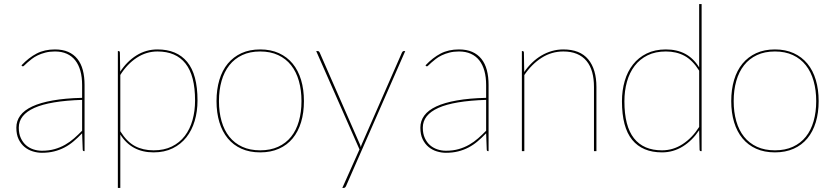

<svg xmlns="http://www.w3.org/2000/svg" viewBox="-20 -740 4078 940"><path d="M392 0Q385 0 385 -8L382 -87.5Q361 -65.5 340 -47.8Q319 -30 295.5 -17.8Q272 -5.5 245 1.2Q218 8 185 8Q163 8 140.8 1.2Q118.5 -5.5 100.5 -20.2Q82.5 -35 71.2 -58.2Q60 -81.5 60 -115Q60 -148 79.2 -174.2Q98.5 -200.5 138.2 -219Q178 -237.5 238.5 -248.2Q299 -259 382 -261V-324Q382 -362.5 373.5 -393Q365 -423.5 348.5 -444.5Q332 -465.5 307 -476.8Q282 -488 249 -488Q223 -488 202 -482.5Q181 -477 164.5 -469Q148 -461 135.8 -451.5Q123.5 -442 114.5 -434Q105.5 -426 100 -420.5Q94.5 -415 92 -415Q90 -415 87 -418L85 -420Q121 -458 159.5 -478Q198 -498 249 -498Q286.5 -498 313.8 -486Q341 -474 359 -451.5Q377 -429 385.5 -396.8Q394 -364.5 394 -324V0ZM185 -2Q219.5 -2 247.5 -10Q275.5 -18 299 -31.5Q322.5 -45 342.8 -62.8Q363 -80.5 382 -100V-251Q224.5 -246 148.2 -211.8Q72 -177.5 72 -115Q72 -85.5 81.8 -64.2Q91.5 -43 107.2 -29.2Q123 -15.5 143.2 -8.8Q163.5 -2 185 -2Z M557 180V-490H560Q567 -490 567 -482L568.5 -389Q601.5 -439.5 648.2 -468.8Q695 -498 751 -498Q846 -498 896.5 -436.8Q947 -375.5 947 -248Q947 -194.5 933.2 -148.2Q919.5 -102 892.5 -67.8Q865.5 -33.5 825.2 -13.8Q785 6 732 6Q624 6 569 -81.5V180ZM751 -488Q696.5 -488 649.8 -457.5Q603 -427 569 -373V-97.5Q601 -46 640.5 -25Q680 -4 732 -4Q783.5 -4 821.5 -22.8Q859.5 -41.5 884.8 -74.5Q910 -107.5 922.5 -152Q935 -196.5 935 -248Q935 -370 888.2 -429Q841.5 -488 751 -488Z M1254 -498Q1305.5 -498 1345.5 -479.8Q1385.5 -461.5 1412.8 -428.5Q1440 -395.5 1454 -348.8Q1468 -302 1468 -245Q1468 -188 1454 -141.8Q1440 -95.5 1412.8 -62.5Q1385.5 -29.5 1345.5 -11.8Q1305.5 6 1254 6Q1202 6 1162.2 -11.8Q1122.5 -29.5 1095.2 -62.5Q1068 -95.5 1054 -141.8Q1040 -188 1040 -245Q1040 -302 1054 -348.8Q1068 -395.5 1095.2 -428.5Q1122.5 -461.5 1162.2 -479.8Q1202 -498 1254 -498ZM1254 -4Q1304 -4 1342 -21.5Q1380 -39 1405.2 -70.5Q1430.5 -102 1443.2 -146.5Q1456 -191 1456 -245Q1456 -299 1443.2 -343.8Q1430.5 -388.5 1405.2 -420.5Q1380 -452.5 1342 -470.2Q1304 -488 1254 -488Q1203.5 -488 1165.8 -470.2Q1128 -452.5 1102.8 -420.5Q1077.5 -388.5 1064.8 -343.8Q1052 -299 1052 -245Q1052 -191 1064.8 -146.5Q1077.5 -102 1102.8 -70.5Q1128 -39 1165.8 -21.5Q1203.5 -4 1254 -4Z M1675 169Q1673.5 173 1670.5 176.5Q1667.5 180 1663 180H1656L1740 -8.5L1528 -490H1535Q1539 -490 1541.5 -487.8Q1544 -485.5 1545 -483L1740 -38Q1742 -33.5 1743.8 -29Q1745.5 -24.5 1746.5 -19.5Q1747.5 -24.5 1749.2 -29Q1751 -33.5 1753 -38L1948 -483Q1951.5 -490 1957 -490H1964Z M2370 0Q2363 0 2363 -8L2360 -87.5Q2339 -65.5 2318 -47.8Q2297 -30 2273.5 -17.8Q2250 -5.5 2223 1.2Q2196 8 2163 8Q2141 8 2118.8 1.2Q2096.5 -5.5 2078.5 -20.2Q2060.5 -35 2049.2 -58.2Q2038 -81.5 2038 -115Q2038 -148 2057.2 -174.2Q2076.5 -200.5 2116.2 -219Q2156 -237.5 2216.5 -248.2Q2277 -259 2360 -261V-324Q2360 -362.5 2351.5 -393Q2343 -423.5 2326.5 -444.5Q2310 -465.5 2285 -476.8Q2260 -488 2227 -488Q2201 -488 2180 -482.5Q2159 -477 2142.5 -469Q2126 -461 2113.8 -451.5Q2101.5 -442 2092.5 -434Q2083.5 -426 2078 -420.5Q2072.5 -415 2070 -415Q2068 -415 2065 -418L2063 -420Q2099 -458 2137.5 -478Q2176 -498 2227 -498Q2264.5 -498 2291.8 -486Q2319 -474 2337 -451.5Q2355 -429 2363.5 -396.8Q2372 -364.5 2372 -324V0ZM2163 -2Q2197.5 -2 2225.5 -10Q2253.5 -18 2277 -31.5Q2300.5 -45 2320.8 -62.8Q2341 -80.5 2360 -100V-251Q2202.5 -246 2126.2 -211.8Q2050 -177.5 2050 -115Q2050 -85.5 2059.8 -64.2Q2069.5 -43 2085.2 -29.2Q2101 -15.5 2121.2 -8.8Q2141.5 -2 2163 -2Z M2535 0V-490H2538Q2545 -490 2545 -482L2546.5 -387.5Q2563.5 -412.5 2584.8 -433Q2606 -453.5 2630.5 -468Q2655 -482.5 2682 -490.2Q2709 -498 2738 -498Q2819.5 -498 2859.8 -449.5Q2900 -401 2900 -314V0H2888V-314Q2888 -355 2879 -387.2Q2870 -419.5 2851.2 -442Q2832.5 -464.5 2804.2 -476.2Q2776 -488 2738 -488Q2680.5 -488 2632 -457.2Q2583.5 -426.5 2547 -372.5V0Z M3412 0Q3405 0 3405 -8L3403 -102.5Q3370 -52.5 3323.2 -23.2Q3276.5 6 3221 6Q3125.5 6 3075.2 -55.2Q3025 -116.5 3025 -244Q3025 -297 3038.5 -343.5Q3052 -390 3079 -424.2Q3106 -458.5 3146.2 -478.2Q3186.5 -498 3240 -498Q3294 -498 3334.5 -476.5Q3375 -455 3403 -410V-720H3415V0ZM3221 -4Q3275.5 -4 3322.2 -34.5Q3369 -65 3403 -118.5V-394Q3370.5 -445.5 3331 -466.8Q3291.5 -488 3240 -488Q3188.5 -488 3150.5 -469.2Q3112.5 -450.5 3087.2 -417.5Q3062 -384.5 3049.5 -340Q3037 -295.5 3037 -244Q3037 -122 3083.8 -63Q3130.5 -4 3221 -4Z M3774 -498Q3825.5 -498 3865.5 -479.8Q3905.5 -461.5 3932.8 -428.5Q3960 -395.5 3974 -348.8Q3988 -302 3988 -245Q3988 -188 3974 -141.8Q3960 -95.5 3932.8 -62.5Q3905.5 -29.5 3865.5 -11.8Q3825.5 6 3774 6Q3722 6 3682.2 -11.8Q3642.5 -29.5 3615.2 -62.5Q3588 -95.5 3574 -141.8Q3560 -188 3560 -245Q3560 -302 3574 -348.8Q3588 -395.5 3615.2 -428.5Q3642.5 -461.5 3682.2 -479.8Q3722 -498 3774 -498ZM3774 -4Q3824 -4 3862 -21.5Q3900 -39 3925.2 -70.5Q3950.5 -102 3963.2 -146.5Q3976 -191 3976 -245Q3976 -299 3963.2 -343.8Q3950.5 -388.5 3925.2 -420.5Q3900 -452.5 3862 -470.2Q3824 -488 3774 -488Q3723.5 -488 3685.8 -470.2Q3648 -452.5 3622.8 -420.5Q3597.5 -388.5 3584.8 -343.8Q3572 -299 3572 -245Q3572 -191 3584.8 -146.5Q3597.5 -102 3622.8 -70.5Q3648 -39 3685.8 -21.5Q3723.5 -4 3774 -4Z"/></svg>

Font: Lato TR Hairline
Style: Regular
Weight: 250
Designer: Lukasz Dziedzic
Foundry: Lukasz Dziedzic
Version: Version 1.104 2013